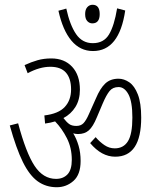

<svg xmlns="http://www.w3.org/2000/svg" viewBox="-20 -877 655 805"><path d="M337 -818Q337 -837 346 -847Q355 -857 368 -857Q398 -857 398 -818Q398 -779 367 -779Q355 -779 346 -788.5Q337 -798 337 -818ZM505 -833Q480 -663 370 -663Q316 -663 279.5 -706.5Q243 -750 225 -832L258 -841Q273 -772 299 -734Q325 -696 369 -696Q415 -696 437 -732.5Q459 -769 471 -842ZM318 -202Q318 -145 288 -118.5Q258 -92 218 -92Q173 -92 138.5 -116.5Q104 -141 76 -197.5Q48 -254 21 -351L56 -360Q89 -236 125 -181.5Q161 -127 215 -127Q245 -127 263 -146Q281 -165 281 -207Q281 -257 260.5 -297.5Q240 -338 211 -368Q192 -362 169 -359L166 -393Q225 -400 251.5 -428.5Q278 -457 278 -502Q278 -548 256.5 -572.5Q235 -597 191 -597Q146 -597 96 -570L83 -604Q111 -617 137.5 -624.5Q164 -632 195 -632Q250 -632 282.5 -597Q315 -562 315 -501Q315 -459 296.5 -429Q278 -399 246 -382Q259 -365 270 -357Q281 -349 300 -349Q319 -349 330 -360.5Q341 -372 352 -397L382 -464Q400 -507 421.5 -527Q443 -547 477 -547Q500 -547 522 -532Q544 -517 558 -481Q572 -445 572 -384Q572 -220 463 -220Q406 -220 358 -277L381 -302Q398 -282 418 -268.5Q438 -255 461 -255Q498 -255 516.5 -285Q535 -315 535 -384Q535 -451 518.5 -481.5Q502 -512 477 -512Q453 -512 439.5 -495.5Q426 -479 411 -444L386 -385Q370 -346 352.5 -330.5Q335 -315 307 -315Q297 -315 287 -318Q301 -295 309.5 -266Q318 -237 318 -202Z"/></svg>

Font: Noto Sans Devanagari ExtraCondensed ExtraLight
Style: Regular
Weight: 200
Width: 2
Designer: Jelle Bosma - Monotype Design Team
Foundry: Monotype Imaging Inc.
Version: Version 2.004; ttfautohint (v1.8.4.7-5d5b)